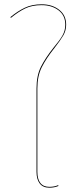

<svg xmlns="http://www.w3.org/2000/svg" viewBox="-20 -865 383 894"><path d="M251 -3 252 1Q233 9 210 9Q180 9 165 -10.5Q150 -30 150 -65V-453Q150 -513 170.5 -554Q191 -595 230 -644Q258 -677 271 -700Q284 -723 284 -750Q284 -793 252.5 -817Q221 -841 174 -841Q129 -841 97 -825.5Q65 -810 31 -782L28 -785Q62 -813 95.5 -829Q129 -845 174 -845Q223 -845 255.5 -819.5Q288 -794 288 -750Q288 -723 275 -700.5Q262 -678 234 -642Q195 -593 174.5 -552Q154 -511 154 -453V-65Q154 -31 168 -13Q182 5 210 5Q233 5 251 -3Z"/></svg>

Font: FiraGO Four
Style: Regular
Weight: 100
Designer: bBox Type
Foundry: bBox Type GmbH
Version: Version 1.001